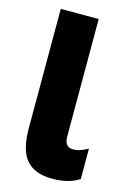

<svg xmlns="http://www.w3.org/2000/svg" viewBox="-112 -770 564 836"><g transform="rotate(15 169.5 -352.0)"><path d="M55 -176V-714H226V-185Q226 -137 264 -137Q281 -137 296 -142Q311 -147 331 -158V-21Q284 10 210 10Q131 10 93 -33.5Q55 -77 55 -176Z"/></g></svg>

Font: Noto Sans UI CondBlack
Style: Regular
Weight: 900
Width: 3
Designer: Monotype Design Team
Foundry: Monotype Imaging Inc.
Version: Version 1.001